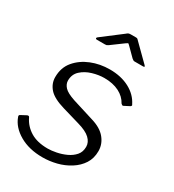

<svg xmlns="http://www.w3.org/2000/svg" viewBox="-182 -848 871 961"><g transform="rotate(30 253.5 -367.0)"><path d="M213 10Q135 10 80 -22Q25 -54 7 -104Q3 -113 10 -117L42 -134Q47 -136 50.5 -135Q54 -134 56 -129Q75 -89 114 -65Q153 -41 214 -41Q235 -41 263 -46.5Q291 -52 317 -64Q343 -76 360 -95.5Q377 -115 377 -145Q377 -171 355 -192Q333 -213 283 -227L184 -256Q119 -275 93.5 -304Q68 -333 68 -370Q68 -425 99.5 -462.5Q131 -500 180.5 -520Q230 -540 287 -540Q352 -540 400 -514.5Q448 -489 470 -444Q473 -441 472 -438Q471 -435 467 -432L436 -416Q432 -414 429 -415.5Q426 -417 422 -421Q405 -453 369.5 -471Q334 -489 284 -489Q252 -489 216.5 -478.5Q181 -468 156.5 -445.5Q132 -423 132 -387Q132 -367 148 -349.5Q164 -332 209 -317L334 -278Q388 -262 414.5 -229.5Q441 -197 441 -157Q441 -115 421 -84Q401 -53 367 -31.5Q333 -10 293 0Q253 10 213 10ZM357 -644 308 -693Q301 -700 299 -699Q297 -698 288 -692L220 -642Q214 -638 211 -637Q208 -636 202 -636H155Q149 -636 148 -640Q147 -644 152 -648L266 -735Q271 -740 276 -742Q281 -744 289 -744H320Q327 -744 330 -740Q333 -736 337 -733L425 -646Q430 -641 429.5 -638.5Q429 -636 422 -636H372Q368 -636 364.5 -638.5Q361 -641 357 -644Z"/></g></svg>

Font: Libre Franklin Light
Style: Italic
Weight: 300
Italic angle: -8°
Designer: Pablo Impallari, Rodrigo Fuenzalida, Nhung Nguyen
Foundry: Impallari Type
Version: Version 3.000